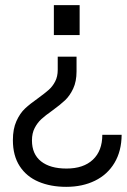

<svg xmlns="http://www.w3.org/2000/svg" viewBox="-20 -513 492 745"><path d="M183 -84Q156 -65 140.5 -50.8Q125 -36.5 114.5 -16.2Q104 4 104 32Q104 85 139.2 113Q174.5 141 238 141Q304 141 340.5 106.5Q377 72 377 10H452Q451.5 73.5 424.2 119Q397 164.5 348.5 188.2Q300 212 237 212Q176.5 212 129.8 192.2Q83 172.5 56.5 131.8Q30 91 30 31Q30 -13 43.8 -43.2Q57.5 -73.5 77 -91.8Q96.5 -110 128.5 -132.5Q154.5 -151.5 169.2 -164.5Q184 -177.5 194 -196.8Q204 -216 204 -242V-293H277V-236Q277 -197 264 -169.2Q251 -141.5 232.5 -124Q214 -106.5 183 -84ZM189 -493H289V-377H189Z"/></svg>

Font: HK Grotesk
Style: Regular
Weight: 400
Designer: Alfredo Marco Pradil
Foundry: Hanken Design Co.
Version: Version 3.001